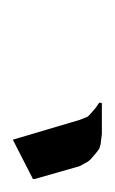

<svg xmlns="http://www.w3.org/2000/svg" viewBox="40 -682 178 298"><g transform="rotate(90 129.0 -533.0)"><path d="M139.2 -598.1 140.1 -602.1H188L204.1 -600.1L210.9 -598.1L217.8 -592.8L228 -584L231 -580.1L237.8 -567.9L257.8 -498V-495.1L196.8 -463.9L166 -567.9L161.1 -580.1L157.2 -584L147 -592.8Z"/></g></svg>

Font: Petahja
Style: Italic
Weight: 400
Designer: T. Christopher White
Version: Version 1.1